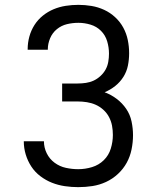

<svg xmlns="http://www.w3.org/2000/svg" viewBox="-20 -763 640 791"><path d="M302 8Q275 8 247.5 4Q220 0 194.5 -10Q169 -20 146.5 -37Q124 -54 109 -77Q94 -100 86 -126.5Q78 -153 78 -181H161Q161 -155 172.5 -131.5Q184 -108 205 -92.5Q226 -77 251.5 -71.5Q277 -66 302 -66Q331 -66 359 -74.5Q387 -83 407.5 -103Q428 -123 436.5 -151Q445 -179 445 -207Q445 -227 441.5 -245.5Q438 -264 429 -281Q420 -298 405.5 -311Q391 -324 374 -331.5Q357 -339 338 -342Q319 -345 300 -345H236V-419H300Q317 -419 334 -421.5Q351 -424 366 -431Q381 -438 394 -450Q407 -462 415 -476.5Q423 -491 426 -508Q429 -525 429 -542Q429 -568 421.5 -593Q414 -618 396 -636Q378 -654 353 -661.5Q328 -669 303 -669Q279 -669 256 -663.5Q233 -658 214.5 -643Q196 -628 186.5 -605.5Q177 -583 177 -560V-558H94V-561Q94 -587 101 -612.5Q108 -638 122 -660Q136 -682 156.5 -698.5Q177 -715 201 -725Q225 -735 251 -739Q277 -743 303 -743Q330 -743 357 -738.5Q384 -734 409 -722.5Q434 -711 454.5 -692Q475 -673 488 -649Q501 -625 506.5 -598Q512 -571 512 -544Q512 -518 507 -493Q502 -468 488.5 -446.5Q475 -425 455 -409Q435 -393 411 -383Q438 -373 461 -355.5Q484 -338 500 -314.5Q516 -291 522 -262.5Q528 -234 528 -206Q528 -177 522 -147.5Q516 -118 502 -92.5Q488 -67 466 -46.5Q444 -26 417 -13.5Q390 -1 361 3.5Q332 8 302 8Z"/></svg>

Font: Iosevka Aile
Style: Regular
Weight: 400
Designer: Belleve Invis
Foundry: Belleve Invis
Version: Version 28.0.1; ttfautohint (v1.8.4)